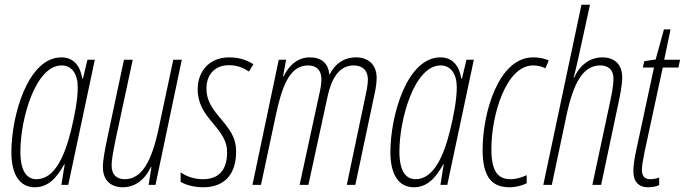

<svg xmlns="http://www.w3.org/2000/svg" viewBox="-20 -780 2889 810"><path d="M127 10C182 10 218 -27 251 -87H253L239 0H268L380 -528H349L330 -449H327C319 -500 292 -538 239 -538C98 -538 28 -293 28 -138C28 -42 64 10 127 10ZM134 -24C93 -24 66 -58 66 -141C66 -277 129 -504 240 -504C283 -504 308 -468 308 -412C308 -359 295 -292 279 -227C253 -123 211 -24 134 -24Z M499 10C549 10 592 -22 617 -76H619L607 0H636L747 -528H711L650 -241C620 -98 578 -24 506 -24C472 -24 451 -43 451 -81C451 -113 460 -151 467 -188L540 -528H503L432 -194C424 -155 414 -105 414 -76C414 -19 447 10 499 10Z M838 10C925 10 976 -43 976 -139C976 -202 950 -233 904 -288C868 -331 851 -363 851 -407C851 -466 887 -505 946 -505C985 -505 1011 -491 1030 -478L1049 -509C1027 -523 995 -538 947 -538C863 -538 814 -479 814 -404C814 -343 841 -304 877 -262C919 -211 938 -184 938 -137C938 -65 905 -24 836 -24C797 -24 762 -38 742 -53V-13C759 -2 794 10 838 10Z M1045 0H1081L1143 -291C1168 -408 1199 -504 1279 -504C1316 -504 1336 -483 1336 -446C1336 -433 1334 -415 1330 -397L1244 0H1281L1362 -373C1377 -442 1407 -504 1472 -504C1508 -504 1532 -484 1532 -445C1532 -429 1529 -408 1523 -381L1443 0H1479L1560 -383C1565 -403 1569 -433 1569 -451C1569 -510 1531 -538 1482 -538C1431 -538 1394 -511 1371 -467H1369C1365 -513 1336 -538 1287 -538C1240 -538 1201 -509 1176 -457H1174L1187 -528H1156Z M1726 10C1781 10 1817 -27 1850 -87H1852L1838 0H1867L1979 -528H1948L1929 -449H1926C1918 -500 1891 -538 1838 -538C1697 -538 1627 -293 1627 -138C1627 -42 1663 10 1726 10ZM1733 -24C1692 -24 1665 -58 1665 -141C1665 -277 1728 -504 1839 -504C1882 -504 1907 -468 1907 -412C1907 -359 1894 -292 1878 -227C1852 -123 1810 -24 1733 -24Z M2129 10C2159 10 2184 2 2202 -7V-41C2180 -31 2157 -24 2134 -24C2080 -24 2053 -58 2053 -151C2053 -298 2116 -504 2229 -504C2247 -504 2265 -500 2281 -492L2295 -525C2278 -533 2255 -538 2229 -538C2083 -538 2016 -304 2016 -148C2016 -35 2054 10 2129 10Z M2272 0H2308L2369 -289C2399 -433 2441 -504 2512 -504C2547 -504 2568 -485 2568 -448C2568 -415 2559 -375 2551 -337L2479 0H2516L2586 -331C2595 -371 2605 -422 2605 -453C2605 -509 2572 -538 2521 -538C2469 -538 2426 -506 2402 -452H2400C2407 -478 2413 -505 2419 -531L2469 -760H2433Z M2714 10C2732 10 2747 7 2761 1V-31C2751 -27 2738 -24 2723 -24C2699 -24 2688 -38 2688 -64C2688 -81 2693 -106 2699 -138L2776 -495H2842L2849 -528H2782L2809 -656H2781L2746 -529L2698 -522L2692 -495H2739L2663 -141C2656 -109 2652 -79 2652 -58C2652 -14 2674 10 2714 10Z"/></svg>

Font: Noto Sans ExtraCondensed ExtraLight
Style: Italic
Weight: 200
Width: 2
Italic angle: -12°
Designer: Monotype Design Team
Foundry: Monotype Imaging Inc.
Version: Version 2.013